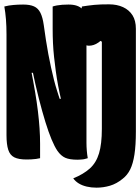

<svg xmlns="http://www.w3.org/2000/svg" viewBox="-27 -730 647 886"><path d="M158 0Q150 2 139 3.5Q128 5 116.5 5.5Q105 6 95 6Q59 6 39 -4Q19 -14 11 -39Q3 -64 3 -106Q3 -164 3 -221.5Q3 -279 3 -337.5Q3 -396 3 -454Q3 -512 3 -570Q3 -609 0.5 -640.5Q-2 -672 -7 -700Q4 -703 14 -704.5Q24 -706 34.5 -707Q45 -708 56 -708.5Q67 -709 80 -709Q111 -709 130 -700.5Q149 -692 159.5 -671Q170 -650 175 -614Q180 -578 185 -545Q190 -512 196 -480.5Q202 -449 208.5 -419Q215 -389 222 -361.5Q229 -334 237.5 -307.5Q246 -281 254 -256L235 -274H276L257 -261Q248 -299 241.5 -333.5Q235 -368 230.5 -401.5Q226 -435 222.5 -467Q219 -499 217.5 -531Q216 -563 216 -596Q216 -607 216 -618Q216 -629 216 -640.5Q216 -652 216 -662Q216 -672 216 -681.5Q216 -691 216 -700Q225 -703 236 -705Q247 -707 260.5 -708Q274 -709 289 -709Q334 -709 353 -687.5Q372 -666 372 -623Q372 -576 372 -529Q372 -482 372 -435.5Q372 -389 372 -343Q372 -297 372 -252Q372 -207 372 -162Q372 -117 372 -71Q372 -54 373.5 -35.5Q375 -17 378 0Q373 1 367 3Q361 5 354.5 5.5Q348 6 342.5 6.5Q337 7 331 7Q294 7 274 -2Q254 -11 238 -34Q225 -53 211 -86.5Q197 -120 182.5 -167Q168 -214 152.5 -274.5Q137 -335 122 -408L143 -394H101L116 -409Q127 -353 135 -305.5Q143 -258 148 -216.5Q153 -175 155.5 -138Q158 -101 158 -66Q158 -50 158 -33.5Q158 -17 158 0ZM311 93Q358 74 387.5 47.5Q417 21 430 -22.5Q443 -66 443 -135Q443 -173 443 -217Q443 -261 443 -308Q443 -355 443 -401Q443 -447 443 -489.5Q443 -532 443 -568L464 -524L422 -551L449 -553Q439 -542 427.5 -534Q416 -526 405 -522.5Q394 -519 383 -519Q365 -519 353 -536Q341 -553 341 -604Q341 -642 345 -663.5Q349 -685 351 -700Q364 -702 378.5 -704Q393 -706 408 -707.5Q423 -709 440 -709.5Q457 -710 476 -710Q513 -710 541 -697Q569 -684 584.5 -659.5Q600 -635 600 -597Q600 -567 600 -525Q600 -483 600 -433Q600 -383 600 -329.5Q600 -276 600 -223.5Q600 -171 600 -123Q600 -60 593.5 -17.5Q587 25 574 51.5Q561 78 539 95Q511 118 480.5 127Q450 136 418 136Q394 136 373 131Q352 126 336.5 116.5Q321 107 311 93Z"/></svg>

Font: Recursive Monospace Casual Black
Style: Regular
Weight: 900
Version: Version 1.047